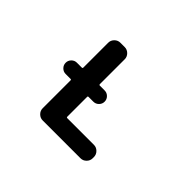

<svg xmlns="http://www.w3.org/2000/svg" viewBox="-141 -1029 1283 1283"><g transform="rotate(45 500.0 -388.0)"><path d="M252.9 -348.6Q231.4 -348.6 215.8 -364.3Q200.2 -379.9 200.2 -401.9Q200.2 -423.8 215.8 -439.5Q231.4 -455.1 252.9 -455.1H299.8Q306.6 -455.1 306.6 -462.9V-697.3Q306.6 -720.7 323.7 -737.8Q340.8 -754.9 364.3 -754.9H405.3Q428.7 -754.9 445.8 -737.8Q462.9 -720.7 462.9 -697.3V-462.9Q462.9 -455.1 469.7 -455.1H514.6Q537.1 -455.1 552.7 -439.5Q568.4 -423.8 568.4 -401.9Q568.4 -379.9 552.7 -364.3Q537.1 -348.6 514.6 -348.6H469.7Q462.9 -348.6 462.9 -341.8V-154.3Q462.9 -147.5 469.7 -147.5H721.7Q745.1 -147.5 762.2 -130.4Q779.3 -113.3 779.3 -89.8V-78.1Q779.3 -54.7 762.2 -37.6Q745.1 -20.5 721.7 -20.5H364.3Q340.8 -20.5 323.7 -37.6Q306.6 -54.7 306.6 -78.1V-341.8Q306.6 -348.6 299.8 -348.6Z"/></g></svg>

Font: Gen Jyuu Gothic Monospace Bold
Style: Bold
Weight: 700
Designer: [Source Han Sans]
Ryoko NISHIZUKA  (kana & ideographs); Paul D. Hunt (Latin, Greek & Cyrillic); Wenlong ZHANG  (bopomofo
Version: Version 1.002.20150607